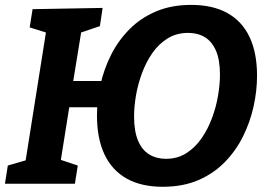

<svg xmlns="http://www.w3.org/2000/svg" viewBox="-22 -736 1076 769"><path d="M-2.2 0 9.3 -73 97.6 -98.6 78.3 -78.3 165.7 -629.4 179.8 -600.2 96.9 -626.3 108.5 -699.3 389 -704.3 378.1 -631.3 288.2 -600.9 305.7 -622.6 268.3 -392.9 252.4 -411.5H459.7L443.1 -306.5H234.4L258.8 -327.9L219.1 -79L210.7 -99.3L289.5 -73L278 0ZM629.7 12.1Q543.9 12.1 485.3 -20.8Q426.7 -53.8 396.5 -117.5Q366.4 -181.3 366.4 -272.9Q366.4 -333.4 380.2 -396.2Q394 -459 422.9 -516.4Q451.9 -573.8 496.6 -618.9Q541.2 -664 602.9 -690.2Q664.6 -716.4 743.9 -716.4Q830.1 -716.4 888.9 -683.6Q947.6 -650.9 977.6 -587.6Q1007.5 -524.4 1007.5 -432.7Q1007.5 -372.8 993.8 -310.2Q980 -247.5 951.5 -190Q923.1 -132.4 878.4 -86.7Q833.7 -41 772.1 -14.4Q710.4 12.1 629.7 12.1ZM642.6 -99.9Q688.7 -99.9 724 -122.3Q759.3 -144.6 784.9 -181.5Q810.6 -218.4 827.1 -263.1Q843.7 -307.8 851.3 -353.1Q859 -398.4 859 -436.9Q859 -496.6 842.8 -533.4Q826.6 -570.1 798.2 -587.2Q769.9 -604.3 731.4 -604.3Q685.3 -604.3 649.7 -582.4Q614 -560.4 588.5 -523.8Q563 -487.2 546.7 -442.9Q530.3 -398.6 522.6 -353.6Q515 -308.6 515 -270.1Q515 -210 531 -172.4Q547.1 -134.8 575.9 -117.4Q604.8 -99.9 642.6 -99.9Z"/></svg>

Font: Bitter Thin
Style: Italic
Weight: 100
Italic angle: -9°
Designer: Sol Matas, and Bitter project Authors
Foundry: Sol Matas
Version: Version 2.002